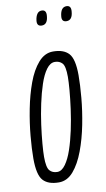

<svg xmlns="http://www.w3.org/2000/svg" viewBox="-85 -765 450 817"><g transform="rotate(-10 140.5 -356.5)"><path d="M102 10Q56 10 34 -14Q12 -38 12 -109Q12 -150 17 -205.5Q22 -261 33.5 -320Q45 -379 63.5 -429.5Q82 -480 109.5 -511.5Q137 -543 173 -543Q219 -543 241 -519Q263 -495 263 -425Q263 -384 258 -328Q253 -272 241.5 -213.5Q230 -155 211 -104Q192 -53 165 -21.5Q138 10 102 10ZM103 -35Q122 -35 138.5 -58Q155 -81 167.5 -118Q180 -155 189.5 -199.5Q199 -244 205 -288.5Q211 -333 214 -369Q217 -405 217 -426Q217 -472 205 -485Q193 -498 173 -498Q153 -498 136.5 -475.5Q120 -453 107.5 -415.5Q95 -378 85.5 -333.5Q76 -289 70 -245Q64 -201 61 -164.5Q58 -128 58 -108Q58 -62 70 -48.5Q82 -35 103 -35ZM253 -660Q231 -660 234 -685Q238 -723 263 -723Q284 -723 281 -696Q278 -660 253 -660ZM146 -660Q124 -660 127 -685Q129 -702 136 -712.5Q143 -723 156 -723Q177 -723 174 -696Q171 -660 146 -660Z"/></g></svg>

Font: Georama ExtraCondensed Light
Style: Italic
Weight: 300
Width: 2
Italic angle: -9°
Designer: Jean-Baptiste Levee
Foundry: Production Type
Version: Version 1.000